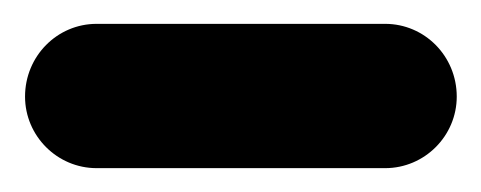

<svg xmlns="http://www.w3.org/2000/svg" viewBox="-20 -411 403 161"><path d="M61 -391C28 -391 1 -364 1 -330C1 -297 28 -270 61 -270H303C336 -270 363 -297 363 -330C363 -364 336 -391 303 -391Z"/></svg>

Font: LS
Style: Bold
Weight: 700
Designer: BSozoo
Foundry: BSozoo
Version: Version 001.000